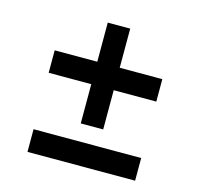

<svg xmlns="http://www.w3.org/2000/svg" viewBox="-99 -777 922 884"><g transform="rotate(15 362.0 -335.0)"><path d="M415.5 -190V-377H618.5V-484H415.5V-670.5H308.5V-484H105.5V-377H308.5V-190ZM618.5 0V-108H105.5V0Z"/></g></svg>

Font: Spartan SemiBold
Style: Regular
Weight: 600
Designer: Matt Bailey, Mirko Velimirovic
Foundry: Matt Bailey
Version: Version 1.003